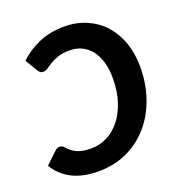

<svg xmlns="http://www.w3.org/2000/svg" viewBox="-147 -844 895 962"><g transform="rotate(-20 300.0 -362.5)"><path d="M0 0ZM72.5 -175Q85 -175 95 -165Q107.5 -150.5 120.5 -140.5Q133.5 -130.5 148.5 -124.2Q163.5 -118 181.8 -115.2Q200 -112.5 222.5 -112.5Q265.5 -112.5 305.2 -132.2Q345 -152 375.2 -189.8Q405.5 -227.5 423.8 -282.5Q442 -337.5 442 -408Q442 -455 431 -492.8Q420 -530.5 399.5 -557Q379 -583.5 350 -597.5Q321 -611.5 285 -611.5Q247.5 -611.5 222.8 -602.8Q198 -594 180.5 -583.5Q163 -573 151 -564.2Q139 -555.5 127 -555.5Q115.5 -555.5 109.8 -560.5Q104 -565.5 100 -572L60 -638Q104 -680.5 164.5 -706.8Q225 -733 300 -733Q366.5 -733 420.2 -709.2Q474 -685.5 512 -643Q550 -600.5 570.2 -541.8Q590.5 -483 590.5 -413.5Q590.5 -323.5 563.5 -246.5Q536.5 -169.5 487.2 -112.8Q438 -56 369.2 -24Q300.5 8 217 8Q133.5 8 76.5 -21Q19.5 -50 -13.5 -105L51 -166.5Q61.5 -175 72.5 -175Z"/></g></svg>

Font: Lato Heavy
Style: Italic
Weight: 800
Italic angle: -7°
Designer: Lukasz Dziedzic
Foundry: tyPoland Lukasz Dziedzic
Version: Version 2.007; 2014-02-27